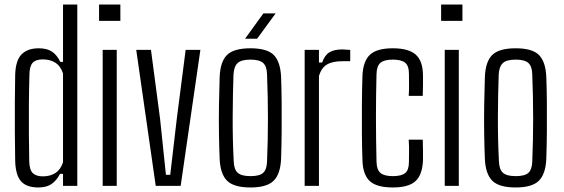

<svg xmlns="http://www.w3.org/2000/svg" viewBox="-20 -820 2489 847"><path d="M258 -800H321V0H258V-53H245Q229 -23 207 -8Q185 7 149 7Q97 7 73 -20Q49 -47 47 -109Q46 -169 45.5 -236Q45 -303 45.5 -369Q46 -435 47 -491Q49 -554 75.5 -580.5Q102 -607 151 -607Q187 -607 209 -592.5Q231 -578 246 -547H258ZM169 -42Q201 -42 224 -56.5Q247 -71 258 -104V-496Q247 -529 224 -543.5Q201 -558 169 -558Q138 -558 124.5 -543.5Q111 -529 110 -496Q108 -431 107.5 -361Q107 -291 107.5 -225Q108 -159 109 -108Q110 -70 125 -56Q140 -42 169 -42Z M417 -728V-800H511V-728ZM433 0V-600H495V0Z M667 0 581 -600H646L686 -297L712 -49H731L760 -297L799 -600H864L777 0Z M1085 7Q1012 7 982 -22.5Q952 -52 949 -119Q947 -163 946 -226.5Q945 -290 946 -357Q947 -424 949 -481Q952 -549 982 -578Q1012 -607 1085 -607Q1158 -607 1187.5 -577.5Q1217 -548 1220 -481Q1222 -430 1222.5 -367.5Q1223 -305 1222.5 -240.5Q1222 -176 1220 -119Q1217 -52 1187 -22.5Q1157 7 1085 7ZM1085 -43Q1126 -43 1141.5 -58Q1157 -73 1158 -107Q1162 -198 1162 -296.5Q1162 -395 1158 -493Q1157 -528 1140.5 -542.5Q1124 -557 1085 -557Q1045 -557 1028.5 -542Q1012 -527 1010 -491Q1007 -406 1006.5 -305.5Q1006 -205 1011 -109Q1012 -73 1028.5 -58Q1045 -43 1085 -43ZM1061 -649 1142 -761H1196L1114 -649Z M1324 0V-600H1387V-544H1401Q1412 -576 1433 -589Q1454 -602 1490 -602Q1498 -602 1506.5 -601Q1515 -600 1525 -600V-550H1491Q1447 -550 1422.5 -535.5Q1398 -521 1387 -485V0Z M1579 -112Q1577 -164 1576.5 -229Q1576 -294 1576.5 -361Q1577 -428 1579 -487Q1582 -551 1612.5 -579Q1643 -607 1713 -607Q1782 -607 1813.5 -579.5Q1845 -552 1846 -489Q1846 -468 1846 -444Q1846 -420 1845 -397H1783Q1785 -423 1784.5 -448Q1784 -473 1784 -495Q1784 -530 1767 -543.5Q1750 -557 1713 -557Q1675 -557 1658.5 -543Q1642 -529 1641 -494Q1636 -307 1641 -106Q1642 -70 1659 -56.5Q1676 -43 1713 -43Q1751 -43 1767.5 -56.5Q1784 -70 1784 -106Q1784 -128 1784.5 -151Q1785 -174 1783 -204H1845Q1846 -183 1846 -156Q1846 -129 1846 -112Q1843 -48 1812.5 -20.5Q1782 7 1713 7Q1642 7 1611.5 -21Q1581 -49 1579 -112Z M1926 -728V-800H2020V-728ZM1942 0V-600H2004V0Z M2255 7Q2182 7 2152 -22.5Q2122 -52 2119 -119Q2117 -163 2116 -226.5Q2115 -290 2116 -357Q2117 -424 2119 -481Q2122 -549 2152 -578Q2182 -607 2255 -607Q2328 -607 2357.5 -577.5Q2387 -548 2390 -481Q2392 -430 2392.5 -367.5Q2393 -305 2392.5 -240.5Q2392 -176 2390 -119Q2387 -52 2357 -22.5Q2327 7 2255 7ZM2255 -43Q2296 -43 2311.5 -58Q2327 -73 2328 -107Q2332 -198 2332 -296.5Q2332 -395 2328 -493Q2327 -528 2310.5 -542.5Q2294 -557 2255 -557Q2215 -557 2198.5 -542Q2182 -527 2180 -491Q2177 -406 2176.5 -305.5Q2176 -205 2181 -109Q2182 -73 2198.5 -58Q2215 -43 2255 -43Z"/></svg>

Font: Big Shoulders Text Light
Style: Regular
Weight: 300
Designer: Patric King
Foundry: XO Type Co
Version: Version 1.000; ttfautohint (v1.8.2)